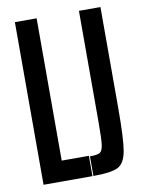

<svg xmlns="http://www.w3.org/2000/svg" viewBox="-80 -744 595 800"><g transform="rotate(-10 218.0 -344.0)"><path d="M39 0V-688H131V-86H246V0ZM310 -213V-688H401V-262Q401 -130 392 -79.5Q383 -29 354 -14.5Q325 0 250 0V-83Q281 -83 292 -89.5Q303 -96 306.5 -121Q310 -146 310 -213Z"/></g></svg>

Font: Saira Ultra Condensed SemiBold
Style: Regular
Weight: 600
Width: 1
Designer: Hector Gatti with collaboration of the Omnibus-Type team
Foundry: Omnibus-Type
Version: Version 1.001; ttfautohint (v1.8)